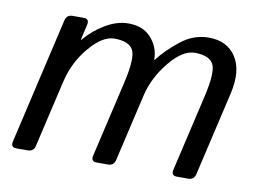

<svg xmlns="http://www.w3.org/2000/svg" viewBox="-62 -611 943 702"><g transform="rotate(10 409.5 -260.5)"><path d="M37.6 0Q15.6 0 20.5 -22L128.9 -490.7Q133.8 -512.7 155.8 -512.7H196.8Q218.8 -512.7 213.9 -490.7L200.7 -432.1H202.6Q231.4 -467.3 275.1 -494.1Q318.8 -521 362.8 -521Q416.5 -521 447 -487.1Q477.5 -453.1 477.5 -406.7H479.5Q510.3 -446.8 557.4 -483.9Q604.5 -521 660.6 -521Q729 -521 761.7 -470.9Q794.4 -420.9 774.4 -334L702.1 -22Q697.3 0 675.3 0H633.3Q611.3 0 616.2 -22L682.1 -305.7Q704.1 -400.9 688.5 -429.2Q672.9 -457.5 619.1 -457.5Q575.2 -457.5 526.6 -398.7Q478 -339.8 461.9 -270.5L404.3 -22Q399.4 0 377.4 0H335.4Q313.5 0 318.4 -22L384.3 -305.7Q406.2 -400.9 390.6 -429.2Q375 -457.5 321.3 -457.5Q277.3 -457.5 229.2 -400.6Q181.2 -343.8 164.1 -270.5L106.4 -22Q101.6 0 79.6 0Z"/></g></svg>

Font: Istok Web
Style: Italic
Weight: 400
Italic angle: -13°
Designer: Andrey V. Panov
Foundry: Andrey V. Panov
Version: Version 1.0.2g